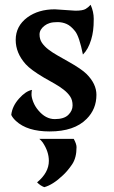

<svg xmlns="http://www.w3.org/2000/svg" viewBox="-20 -542 480 806"><path d="M360.4 -522Q373.5 -492.7 373.5 -462.9Q373.5 -433.1 370.8 -413.6Q368.2 -394 362.8 -376Q350.6 -335 328.1 -313Q313 -388.7 295.2 -411.1Q277.3 -433.6 259.5 -441.4Q241.7 -449.2 221.7 -449.2Q201.7 -449.2 189 -445.3Q176.3 -441.4 167 -434.1Q146 -418 146 -397.5Q146 -377 156.2 -362.1Q166.5 -347.2 183.3 -334.2Q200.2 -321.3 221.7 -309.1L265.6 -284.2Q322.3 -252.4 343.3 -231.4Q384.8 -189.9 384.8 -144Q384.8 -84 343.8 -43Q292 9.8 188.5 9.8Q94.2 9.8 46.9 -34.2Q33.2 -46.9 27.3 -59.6Q31.2 -96.2 60.1 -128.4Q87.9 -159.7 114.3 -164.6Q112.3 -158.2 112.3 -145.5Q112.3 -132.8 119.6 -114Q127 -95.2 140.6 -79.1Q171.4 -42 210 -42Q248.5 -42 266.6 -59.6Q284.7 -77.1 284.7 -99.6Q284.7 -122.1 274.4 -137.2Q264.2 -152.3 247.3 -165.5Q230.5 -178.7 209 -190.9L165 -215.8Q108.9 -249 87.9 -272.5Q45.9 -319.3 45.9 -374.5Q45.9 -432.6 94.7 -468.8Q141.1 -502.9 210.4 -502.9L296.4 -497.1Q327.6 -497.1 339.8 -504.6Q352.1 -512.2 360.4 -522ZM289.6 41Q301.3 62.5 301.3 75.7Q301.3 120.1 283 147.5Q264.6 174.8 244.6 193.4Q202.1 233.9 166 243.7Q149.9 237.8 135.7 223.6Q185.1 182.6 185.1 133.3Q185.1 94.7 159.7 56.6Q152.3 46.4 145 41Z"/></svg>

Font: Amarante
Style: Regular
Weight: 400
Designer: Karolina Lach
Foundry: Sorkin Type Co.
Version: Version 1.001